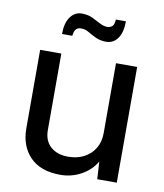

<svg xmlns="http://www.w3.org/2000/svg" viewBox="-86 -840 786 920"><g transform="rotate(10 307.0 -379.5)"><path d="M270 10Q173 10 122 -42.5Q71 -95 71 -182V-563H174V-191Q174 -139 206 -110.5Q238 -82 291 -82Q336 -82 369.5 -100Q403 -118 421.5 -149.5Q440 -181 440 -223V-563H543V0H448L443 -85Q417 -41 370.5 -15.5Q324 10 270 10ZM161 -656Q161 -710 182.5 -739.5Q204 -769 238 -769Q268 -769 290 -758.5Q312 -748 331 -737.5Q350 -727 370 -727Q384 -728 393 -736.5Q402 -745 403 -769H452Q452 -715 431 -685.5Q410 -656 375 -656Q346 -656 324 -666.5Q302 -677 283.5 -688Q265 -699 244 -698Q228 -697 220.5 -686.5Q213 -676 211 -656Z"/></g></svg>

Font: BDO Grotesk
Style: Regular
Weight: 400
Designer: Deni Anggara
Foundry: Lokal Container
Version: Version 2.000